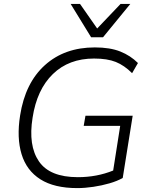

<svg xmlns="http://www.w3.org/2000/svg" viewBox="-20 -956 767 984"><path d="M376 8Q258 8 187 -37Q116 -82 90.5 -166Q65 -250 83 -364Q109 -531 210 -622Q311 -713 466 -713Q544 -713 596.5 -692Q649 -671 687 -633L657 -581Q617 -621 573.5 -638.5Q530 -656 462 -656Q333 -656 251 -576.5Q169 -497 147 -353Q124 -210 179.5 -129Q235 -48 379 -48Q476 -48 560 -82L596 -311H409L418 -363H660L609 -44Q581 -28 541.5 -16.5Q502 -5 458.5 1.5Q415 8 376 8ZM447 -765 342 -936H390L478 -810L598 -936H648L508 -765Z"/></svg>

Font: Mulish Light
Style: Italic
Weight: 300
Italic angle: -9°
Designer: Vernon Adams
Foundry: Vernon Adams
Version: Version 3.603; ttfautohint (v1.8.3)